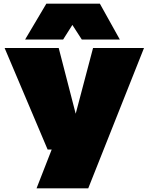

<svg xmlns="http://www.w3.org/2000/svg" viewBox="-20 -810 800 1040"><path d="M178 210 260 0H238L5 -550H298L390 -194L484 -550H760L458 210ZM116 -596 231 -790H521L629 -596H423L372 -675L322 -596Z"/></svg>

Font: Georama Expanded Black
Style: Regular
Weight: 900
Width: 7
Designer: Jean-Baptiste Levee
Foundry: Production Type
Version: Version 1.000